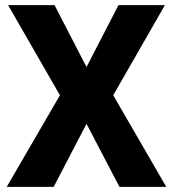

<svg xmlns="http://www.w3.org/2000/svg" viewBox="-20 -731 677 751"><path d="M193.4 -710.9 318.4 -468.8 443.4 -710.9H625L422.9 -358.4L630.4 0H447.3L318.4 -246.6L189.9 0H6.3L214.4 -358.4L11.7 -710.9Z"/></svg>

Font: Vazirmatn RD UI ExtraBold
Style: Regular
Weight: 800
Designer: Saber Rastikerdar
Foundry: Saber Rastikerdar
Version: Version 33.003